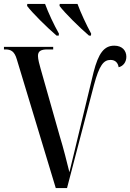

<svg xmlns="http://www.w3.org/2000/svg" viewBox="-20 -951 659 971"><path d="M266 -771H277L278 -781C253 -825 224 -887 208 -931H118L117 -921C143 -886 219 -811 266 -771ZM430 -771H440L441 -781C417 -825 388 -887 372 -931H282L281 -921C307 -886 383 -811 430 -771ZM65 -651 262 0H319L455 -520C482 -621 504 -648 539 -648C565 -648 577 -631 580 -611C602 -616 619 -636 619 -664C619 -694 599 -720 558 -720C507 -720 478 -683 453 -585L374 -258C361 -202 349 -155 331 -80C318 -132 302 -198 282 -263L185 -605C180 -622 172 -652 172 -668C172 -692 186 -701 220 -701H249V-714H0V-701H7C35 -701 53 -692 65 -651Z"/></svg>

Font: Noto Serif Display Condensed Medium
Style: Regular
Weight: 500
Width: 3
Designer: Monotype Design Team
Foundry: Monotype Imaging Inc.
Version: Version 2.009